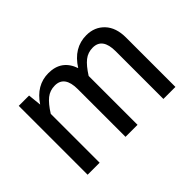

<svg xmlns="http://www.w3.org/2000/svg" viewBox="-94 -789 1039 1039"><g transform="rotate(-45 425.0 -269.5)"><path d="M764 0H672V-365Q672 -467 598 -467Q561 -467 533 -445Q505 -423 474 -374V0H382V-365Q382 -467 308 -467Q270 -467 242 -444.5Q214 -422 184 -374V0H92V-527H171L179 -450Q238 -539 331 -539Q431 -539 464 -444Q524 -539 621 -539Q684 -539 724 -496.5Q764 -454 764 -378Z"/></g></svg>

Font: Trujillo
Style: Regular
Weight: 400
Designer: Fira Sans original fonts by bBox Type GmbH, Carrois Corporate GbR, & Edenspiekermann AG / Changes by Cristiano Sobral
Foundry: Fira Sans original fonts by bBox Type GmbH, Carrois Corporate GbR, & Edenspiekermann AG / Changes by Cristiano Sobral
Version: Version 4.301;October 17, 2021;FontCreator 14.0.0.2814 64-bi